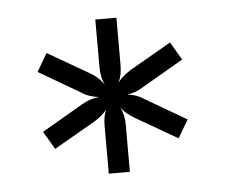

<svg xmlns="http://www.w3.org/2000/svg" viewBox="-35 -791 470 399"><g transform="rotate(-5 200.0 -592.0)"><path d="M177 -431.5V-530Q177 -539.5 178.2 -548Q179.5 -556.5 183 -564.5Q173 -552 156.5 -542L70.5 -492.5L48.5 -530L134.5 -580Q152.5 -590.5 171 -592Q161 -593 152.2 -595.8Q143.5 -598.5 134.5 -604.5L48 -655L70 -692.5L156.5 -642.5Q174 -632.5 185 -616.5Q180.5 -625.5 178.8 -634.8Q177 -644 177 -654V-753H221V-654.5Q221 -634 214 -618.5Q219.5 -626 226.2 -631.5Q233 -637 241.5 -642.5L327.5 -692L349.5 -654.5L263.5 -604.5Q255 -599 246.8 -596Q238.5 -593 229.5 -592Q238.5 -591 246.8 -588.2Q255 -585.5 263.5 -580L350 -529.5L328 -492L241.5 -542Q232.5 -547.5 225.5 -553Q218.5 -558.5 213 -566.5Q221 -550 221 -530.5V-431.5Z"/></g></svg>

Font: LatoHex
Style: Regular
Weight: 400
Designer: Lukasz Dziedzic
Foundry: tyPoland Lukasz Dziedzic
Version: Version 1.104; Western+Polish opensource